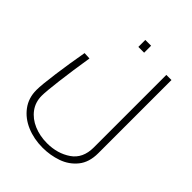

<svg xmlns="http://www.w3.org/2000/svg" viewBox="-227 -669 1033 1033"><g transform="rotate(45 290.0 -152.5)"><path d="M40 0ZM40 52Q40 13 53 -82Q66 -177 83 -272L122 -270Q104 -157 93 -68Q82 21 82 53Q82 102 109 138.5Q136 175 182 194.5Q228 214 283 214Q362 214 419.5 174.5Q477 135 477 52V-500H516V57Q516 126 481.5 168.5Q447 211 394 229.5Q341 248 283 248Q217 248 161.5 224.5Q106 201 73 156.5Q40 112 40 52ZM264 -553H308V-500H264Z"/></g></svg>

Font: Cairo ExtraLight
Style: Regular
Weight: 250
Designer: Mohamed Gaber, the designers of Titillium
Foundry: Kief Type Foundry
Version: Version 2.009; ttfautohint (v1.5.33-1714) -l 8 -r 50 -G 200 